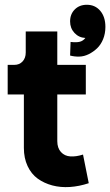

<svg xmlns="http://www.w3.org/2000/svg" viewBox="-20 -772 462 805"><path d="M352.1 -3.9Q312.5 9.3 273.2 12Q233.9 14.6 199.2 5.4Q164.6 -3.9 137.9 -23.2Q111.3 -42.5 95.7 -75.7Q80.1 -108.9 80.1 -151.9V-376H12.2V-500H40Q61.5 -500 74.7 -514.4Q87.9 -528.8 87.9 -551.8V-640.1H220.2V-500H339.8V-376H220.2V-180.2Q220.2 -151.4 235.6 -134.5Q251 -117.7 275.1 -116.2Q299.3 -114.7 328.1 -124ZM273.9 -539.1 275.9 -596.2Q300.3 -593.3 314.5 -596.9Q328.6 -600.6 337.9 -612.8Q310.5 -614.3 292.2 -634Q273.9 -653.8 273.9 -682.1Q273.9 -712.9 293.5 -732.4Q313 -752 344.2 -752Q378.9 -752 400.4 -726.6Q421.9 -701.2 421.9 -659.2Q421.9 -631.3 412.4 -607.9Q402.8 -584.5 387.2 -569.6Q371.6 -554.7 352.1 -544.9Q332.5 -535.2 312.5 -534.7Q292.5 -534.2 273.9 -539.1Z"/></svg>

Font: Apfel Grotezk
Style: Bold
Weight: 700
Designer: Luigi Gorlero
Foundry: Collletttivo
Version: Version 2.000;FEAKit 1.0